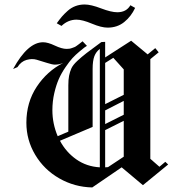

<svg xmlns="http://www.w3.org/2000/svg" viewBox="-20 -813 758 843"><path d="M315.8 -726.7Q279.2 -726.7 250 -699.2L229.2 -710.8Q241.7 -728.3 251.7 -740Q261.7 -751.7 277.1 -765.4Q292.5 -779.2 311.2 -786.2Q330 -793.3 351.7 -793.3Q379.2 -793.3 423.8 -776.2Q468.3 -759.2 495 -759.2Q535 -759.2 552.5 -790L573.3 -778.3Q555.8 -740.8 525.4 -716.2Q495 -691.7 452.5 -691.7Q425 -691.7 383.3 -709.2Q341.7 -726.7 315.8 -726.7ZM56.7 -518.3 37.5 -510Q101.7 -627.5 169.2 -627.5Q190 -627.5 220.8 -612.9Q251.7 -598.3 272.5 -598.3Q279.2 -598.3 285 -599.2Q290.8 -600 297.1 -602.5Q303.3 -605 307.1 -606.2Q310.8 -607.5 317.5 -612.5Q324.2 -617.5 325.4 -618.3Q326.7 -619.2 334.6 -625.4Q342.5 -631.7 342.5 -631.7L361.7 -611.7Q355 -607.5 350.4 -604.2Q345.8 -600.8 328.3 -586.2Q310.8 -571.7 297.9 -557.5Q285 -543.3 267.5 -517.9Q250 -492.5 238.3 -466.2Q226.7 -440 218.3 -403.8Q210 -367.5 210 -329.2Q210 -270 233.3 -215L280 -235V-438.3Q280 -463.3 283.3 -480.4Q286.7 -497.5 293.3 -512.5Q300 -527.5 319.2 -545.4Q338.3 -563.3 360 -580Q381.7 -596.7 425 -628.3L441.7 -629.2V-560.8L555.8 -634.2L628.3 -574.2L661.7 -601.7L676.7 -583.3L640 -553.3V-115.8L680 -80.8L705.8 -102.5L718.3 -90.8L607.5 0L514.2 -78.3L385 10Q306.7 8.3 240 -30Q173.3 -68.3 134.6 -133.3Q95.8 -198.3 95.8 -274.2Q95.8 -363.3 141.2 -432.1Q186.7 -500.8 257.5 -536.7Q240 -529.2 220.8 -529.2Q210 -529.2 185.4 -537.1Q160.8 -545 140.8 -550.8Q120.8 -556.7 96.7 -550Q72.5 -543.3 56.7 -518.3ZM418.3 -598.3Q401.7 -585.8 394.2 -565.8Q386.7 -545.8 386.7 -510.8V-255.8L243.3 -195Q270 -145 315 -113.3Q360 -81.7 418.3 -78.3Q418.3 -165 418.3 -338.3Q418.3 -511.7 418.3 -598.3ZM441.7 -355.8 523.3 -396.7V-508.3L477.5 -559.2L441.7 -536.7ZM441.7 -328.3V-268.3L523.3 -309.2V-370ZM441.7 -241.7V-78.3Q448.3 -78.3 454.2 -79.2L523.3 -125V-282.5Z"/></svg>

Font: Chomsky
Style: Regular
Weight: 400
Version: Version 2.3